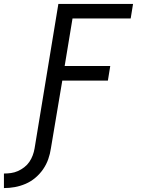

<svg xmlns="http://www.w3.org/2000/svg" viewBox="-100 -755 720 977"><path d="M-80 202V128Q-62 128 -44 125.5Q-26 123 -9 115.5Q8 108 23.5 96Q39 84 49.5 68.5Q60 53 66.5 35.5Q73 18 76 0L197 -735H577L565 -661H269L229 -419H461L449 -345H217L159 0Q155 28 145.5 55Q136 82 119.5 106Q103 130 80 149.5Q57 169 30 180.5Q3 192 -24.5 197Q-52 202 -80 202Z"/></svg>

Font: Iosevka Curly Extended
Style: Italic
Weight: 400
Width: 7
Italic angle: -9°
Monospace: yes
Designer: Belleve Invis
Foundry: Belleve Invis
Version: Version 11.1.0; ttfautohint (v1.8.3)